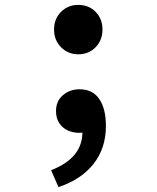

<svg xmlns="http://www.w3.org/2000/svg" viewBox="-20 -550 640 785"><path d="M300 -328Q258 -328 229.5 -357Q201 -386 201 -429Q201 -473 229.5 -501.5Q258 -530 300 -530Q343 -530 371 -501.5Q399 -473 399 -429Q399 -386 371 -357Q343 -328 300 -328ZM219 215 189 146Q255 120 286.5 80.5Q318 41 317 -14L305 -120L364 -30Q351 -17 335.5 -12Q320 -7 303 -7Q278 -7 256.5 -17Q235 -27 222 -47Q209 -67 209 -96Q209 -137 237.5 -161Q266 -185 305 -185Q359 -185 386 -145Q413 -105 413 -35Q413 56 362.5 120Q312 184 219 215Z"/></svg>

Font: Source Code Pro SemiBold
Style: Regular
Weight: 600
Monospace: yes
Designer: Paul D. Hunt, Teo Tuominen
Foundry: Adobe Systems Incorporated
Version: Version 1.018;hotconv 1.0.116;makeotfexe 2.5.65601